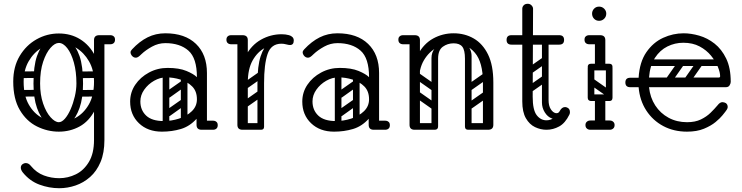

<svg xmlns="http://www.w3.org/2000/svg" viewBox="-20 -686 3923 1015"><path d="M293 309Q240 309 188.5 290Q137 271 100 225Q90 212 90 200Q90 189 99 182Q107 176 116 176Q132 176 144 192Q173 227 212 241.5Q251 256 293 256Q339 256 381 235.5Q423 215 450 170Q477 125 477 54V-474Q477 -500 505 -500Q532 -500 532 -474V54Q532 122 511.5 170.5Q491 219 456.5 249.5Q422 280 379.5 294.5Q337 309 293 309ZM291 10Q231 10 175.5 -17.5Q120 -45 85 -104Q50 -163 50 -255Q50 -333 84 -390Q118 -447 173 -478Q228 -509 291 -509Q355 -509 404.5 -478Q454 -447 483 -390Q512 -333 512 -255Q512 -163 481.5 -104Q451 -45 401 -17.5Q351 10 291 10ZM291 -40Q337 -40 379.5 -63Q422 -86 449.5 -133.5Q477 -181 477 -254Q477 -316 450.5 -362Q424 -408 382 -433.5Q340 -459 291 -459Q243 -459 200.5 -433.5Q158 -408 131.5 -362Q105 -316 105 -254Q105 -181 132 -133.5Q159 -86 202 -63Q245 -40 291 -40ZM478 -476Q478 -481 481 -486Q484 -491 488 -495Q490 -497 495.5 -498.5Q501 -500 512 -500H563Q575 -500 582 -493Q588 -488 588 -476Q588 -465 582 -459Q575 -452 563 -452H512Q491 -452 487 -459Q480 -463 478 -476ZM385 -193Q387 -210 402 -210L496 -211Q514 -209 514 -193Q514 -174 498 -176L403 -175Q396 -175 390.5 -179.5Q385 -184 385 -193ZM392 -291Q394 -308 409 -308L503 -309Q521 -307 521 -291Q521 -272 505 -274L410 -273Q403 -273 397.5 -277.5Q392 -282 392 -291ZM59 -193Q61 -212 76 -210L170 -211Q188 -209 188 -193Q188 -174 172 -176L77 -175Q70 -175 64.5 -179.5Q59 -184 59 -193ZM59 -291Q61 -310 76 -308L170 -309Q188 -307 188 -291Q188 -272 172 -274L77 -273Q70 -273 64.5 -277.5Q59 -282 59 -291ZM288 -6Q254 -8 224 -35.5Q194 -63 175.5 -115.5Q157 -168 157 -244Q157 -337 175.5 -389.5Q194 -442 224 -463.5Q254 -485 288 -485L291 -459Q270 -459 247 -433Q224 -407 208 -359.5Q192 -312 192 -245Q192 -185 208 -138.5Q224 -92 247.5 -66Q271 -40 291 -40ZM288 -6 291 -40Q307 -40 323.5 -59Q340 -78 353.5 -109Q367 -140 375.5 -176Q384 -212 384 -245Q384 -307 370.5 -355.5Q357 -404 335.5 -431.5Q314 -459 291 -459L288 -485Q322 -485 352 -463.5Q382 -442 400.5 -389.5Q419 -337 419 -244Q419 -168 400.5 -115.5Q382 -63 352 -35.5Q322 -8 288 -6Z M1021 -24Q1021 -29 1024 -34Q1027 -39 1031 -43Q1033 -45 1038.5 -46.5Q1044 -48 1055 -48H1106Q1118 -48 1125 -41Q1131 -36 1131 -24Q1131 -13 1125 -7Q1118 0 1106 0H1055Q1034 0 1030 -7Q1023 -11 1021 -24ZM836 10Q761 10 714.5 -34.5Q668 -79 668 -149Q668 -198 695 -238Q722 -278 767.5 -302.5Q813 -327 866 -327Q927 -327 965.5 -311Q1004 -295 1021 -278Q1021 -379 976 -418.5Q931 -458 854 -458Q817 -458 783.5 -439.5Q750 -421 728 -400Q717 -389 710.5 -385Q704 -381 698 -381Q685 -381 676 -393Q670 -401 670 -409Q670 -417 678 -425Q717 -467 760 -488.5Q803 -510 854 -510Q958 -510 1016 -454Q1074 -398 1074 -300V-26Q1074 0 1046 0Q1019 0 1019 -26V-58Q983 -18 936 -4Q889 10 836 10ZM846 -46Q886 -46 926.5 -59Q967 -72 994 -98Q1021 -124 1021 -161Q1021 -204 996 -229Q971 -254 933.5 -265.5Q896 -277 859 -277Q826 -277 794.5 -259Q763 -241 742.5 -212Q722 -183 722 -150Q722 -104 752.5 -75Q783 -46 846 -46ZM853 -78Q843 -93 857 -102L934 -156Q949 -166 958 -152Q969 -137 955 -128L878 -73Q872 -69 865 -70Q858 -71 853 -78ZM853 -176Q843 -191 857 -200L934 -254Q949 -264 958 -250Q969 -235 955 -226L878 -171Q872 -167 865 -168Q858 -169 853 -176ZM953 -17Q936 -17 936 -34V-287Q936 -304 953 -304Q971 -304 971 -288V-35Q971 -17 953 -17ZM857 -17Q840 -17 840 -34V-287Q840 -304 857 -304Q875 -304 875 -288V-35Q875 -17 857 -17Z M1247 -240Q1247 -331 1278 -389.5Q1309 -448 1360 -476.5Q1411 -505 1469 -505Q1490 -505 1508 -500Q1519 -497 1526 -490Q1533 -483 1533 -472Q1533 -448 1513 -448Q1506 -448 1493 -451.5Q1480 -455 1468 -455Q1422 -455 1381.5 -433.5Q1341 -412 1315.5 -366.5Q1290 -321 1290 -249ZM1262 0Q1235 0 1235 -26V-474Q1235 -500 1262 -500Q1290 -500 1290 -474V-26Q1290 0 1262 0ZM1287 -476Q1287 -470 1283.5 -465.5Q1280 -461 1278 -459Q1275 -456 1269.5 -454Q1264 -452 1253 -452H1202Q1190 -452 1183 -459Q1177 -465 1177 -476Q1177 -487 1183 -493Q1190 -500 1202 -500H1253Q1264 -500 1270 -498.5Q1276 -497 1277 -495Q1281 -491 1284 -486Q1287 -481 1287 -476ZM1357 0Q1341 0 1341 -16V-245Q1341 -338 1358 -389Q1375 -440 1403 -460.5Q1431 -481 1465 -481L1468 -455Q1413 -455 1394.5 -400.5Q1376 -346 1376 -246V-16Q1376 0 1360 0ZM1244 -17Q1244 -35 1262 -35H1358Q1376 -35 1376 -17Q1376 0 1357 0H1261Q1244 0 1244 -17ZM1290 -221Q1275 -210 1266 -224Q1262 -229 1261.5 -236Q1261 -243 1269 -249L1346 -303Q1361 -313 1371 -299Q1375 -293 1374.5 -286.5Q1374 -280 1367 -275ZM1288 -122Q1273 -111 1264 -125Q1260 -130 1259.5 -137Q1259 -144 1267 -150L1344 -204Q1359 -214 1369 -200Q1373 -194 1372.5 -187.5Q1372 -181 1365 -176Z M1931 -24Q1931 -29 1934 -34Q1937 -39 1941 -43Q1943 -45 1948.5 -46.5Q1954 -48 1965 -48H2016Q2028 -48 2035 -41Q2041 -36 2041 -24Q2041 -13 2035 -7Q2028 0 2016 0H1965Q1944 0 1940 -7Q1933 -11 1931 -24ZM1746 10Q1671 10 1624.5 -34.5Q1578 -79 1578 -149Q1578 -198 1605 -238Q1632 -278 1677.5 -302.5Q1723 -327 1776 -327Q1837 -327 1875.5 -311Q1914 -295 1931 -278Q1931 -379 1886 -418.5Q1841 -458 1764 -458Q1727 -458 1693.5 -439.5Q1660 -421 1638 -400Q1627 -389 1620.5 -385Q1614 -381 1608 -381Q1595 -381 1586 -393Q1580 -401 1580 -409Q1580 -417 1588 -425Q1627 -467 1670 -488.5Q1713 -510 1764 -510Q1868 -510 1926 -454Q1984 -398 1984 -300V-26Q1984 0 1956 0Q1929 0 1929 -26V-58Q1893 -18 1846 -4Q1799 10 1746 10ZM1756 -46Q1796 -46 1836.5 -59Q1877 -72 1904 -98Q1931 -124 1931 -161Q1931 -204 1906 -229Q1881 -254 1843.5 -265.5Q1806 -277 1769 -277Q1736 -277 1704.5 -259Q1673 -241 1652.5 -212Q1632 -183 1632 -150Q1632 -104 1662.5 -75Q1693 -46 1756 -46ZM1763 -78Q1753 -93 1767 -102L1844 -156Q1859 -166 1868 -152Q1879 -137 1865 -128L1788 -73Q1782 -69 1775 -70Q1768 -71 1763 -78ZM1763 -176Q1753 -191 1767 -200L1844 -254Q1859 -264 1868 -250Q1879 -235 1865 -226L1788 -171Q1782 -167 1775 -168Q1768 -169 1763 -176ZM1863 -17Q1846 -17 1846 -34V-287Q1846 -304 1863 -304Q1881 -304 1881 -288V-35Q1881 -17 1863 -17ZM1767 -17Q1750 -17 1750 -34V-287Q1750 -304 1767 -304Q1785 -304 1785 -288V-35Q1785 -17 1767 -17Z M2159 -250Q2159 -341 2189.5 -398Q2220 -455 2270 -482.5Q2320 -510 2378 -510Q2437 -510 2484.5 -482.5Q2532 -455 2560 -398Q2588 -341 2588 -250H2533Q2533 -357 2490.5 -407Q2448 -457 2378 -457Q2332 -457 2290 -435Q2248 -413 2221 -367.5Q2194 -322 2194 -250ZM2172 0Q2145 0 2145 -26V-474Q2145 -500 2172 -500Q2200 -500 2200 -474V-26Q2200 0 2172 0ZM2111 -452Q2099 -452 2092 -459Q2086 -465 2086 -476Q2086 -488 2092 -493Q2099 -500 2111 -500H2162Q2173 -500 2179 -498.5Q2185 -497 2186 -495Q2190 -491 2193 -486Q2196 -481 2196 -476Q2194 -463 2187 -459Q2183 -452 2162 -452ZM2560 0Q2533 0 2533 -26V-250Q2533 -276 2560 -276Q2588 -276 2588 -250V-26Q2588 0 2560 0ZM2455 0Q2438 0 2438 -17V-379Q2438 -396 2455 -396Q2473 -396 2473 -380V-18Q2473 0 2455 0ZM2378 -457Q2346 -457 2321 -439Q2296 -421 2296 -376V-281H2261V-379Q2261 -409 2279 -431Q2297 -453 2326.5 -464.5Q2356 -476 2389 -476ZM2378 -457 2368 -476Q2418 -476 2445.5 -451.5Q2473 -427 2473 -389V-281H2438V-376Q2438 -421 2424 -439Q2410 -457 2378 -457ZM2156 -17Q2156 -35 2174 -35H2277Q2295 -35 2295 -17Q2295 0 2276 0H2173Q2156 0 2156 -17ZM2440 -17Q2440 -35 2458 -35H2561Q2579 -35 2579 -17Q2579 0 2560 0H2457Q2440 0 2440 -17ZM2171 -198Q2181 -211 2194 -202L2288 -136Q2302 -127 2291 -111Q2281 -98 2268 -107L2174 -173Q2169 -177 2167.5 -184Q2166 -191 2171 -198ZM2171 -296Q2181 -309 2194 -300L2288 -234Q2302 -225 2291 -209Q2281 -196 2268 -205L2174 -271Q2169 -275 2167.5 -282Q2166 -289 2171 -296ZM2278 0Q2261 0 2261 -17V-349Q2261 -366 2278 -366Q2296 -366 2296 -350V-18Q2296 0 2278 0ZM2182 0Q2165 0 2165 -17V-349Q2165 -366 2182 -366Q2200 -366 2200 -350V-18Q2200 0 2182 0ZM2474 -211Q2459 -200 2450 -214Q2446 -219 2445.5 -226Q2445 -233 2453 -239L2530 -293Q2545 -303 2555 -289Q2559 -283 2558.5 -276.5Q2558 -270 2551 -265ZM2476 -114Q2461 -103 2452 -117Q2448 -122 2447.5 -129Q2447 -136 2455 -142L2532 -196Q2547 -206 2557 -192Q2561 -186 2560.5 -179.5Q2560 -173 2553 -168Z M2869 0Q2838 0 2808.5 -14Q2779 -28 2760 -61Q2741 -94 2741 -150V-640Q2741 -650 2748.5 -658Q2756 -666 2770 -666Q2782 -666 2790 -657.5Q2798 -649 2798 -640Q2798 -572 2797.5 -516Q2797 -460 2797 -407.5Q2797 -355 2796.5 -299Q2796 -243 2796 -175Q2796 -105 2817 -77.5Q2838 -50 2869 -50Q2889 -50 2907.5 -62Q2926 -74 2939 -99Q2950 -120 2967 -120Q2971 -120 2977 -118Q2993 -112 2993 -93Q2993 -86 2990 -80Q2968 -35 2936 -17.5Q2904 0 2869 0ZM2684 -450Q2658 -450 2658 -475Q2658 -500 2684 -500H2936Q2962 -500 2962 -475Q2962 -450 2936 -450ZM2863 -485Q2880 -485 2880 -468V-154Q2880 -137 2863 -137Q2845 -137 2845 -153V-467Q2845 -485 2863 -485ZM2939 -99V-73Q2919 -52 2897 -60Q2875 -68 2860 -92Q2845 -116 2845 -144V-252H2880V-157Q2880 -127 2891.5 -109Q2903 -91 2917.5 -88Q2932 -85 2939 -99ZM2792 -299Q2777 -288 2768 -302Q2764 -307 2763.5 -314Q2763 -321 2771 -327L2848 -381Q2863 -391 2873 -377Q2877 -371 2876.5 -364.5Q2876 -358 2869 -353ZM2790 -200Q2775 -189 2766 -203Q2762 -208 2761.5 -215Q2761 -222 2769 -228L2846 -282Q2861 -292 2871 -278Q2875 -272 2874.5 -265.5Q2874 -259 2867 -254Z M3095 -452Q3083 -452 3076 -459Q3070 -465 3070 -476Q3070 -488 3076 -493Q3083 -500 3095 -500H3146Q3157 -500 3163 -498.5Q3169 -497 3170 -495Q3178 -487 3178 -476Q3177 -465 3171 -459Q3168 -456 3162.5 -454Q3157 -452 3146 -452ZM3087 -170Q3087 -187 3104 -187H3201Q3218 -187 3218 -170Q3218 -152 3202 -152H3104Q3097 -152 3092 -156.5Q3087 -161 3087 -170ZM3152 -3Q3125 -3 3125 -29V-158Q3125 -184 3152 -184Q3180 -184 3180 -158V-29Q3180 -3 3152 -3ZM3152 -314Q3125 -314 3125 -340V-474Q3125 -500 3152 -500Q3180 -500 3180 -474V-340Q3180 -314 3152 -314ZM3087 -332Q3087 -349 3104 -349H3201Q3218 -349 3218 -332Q3218 -314 3202 -314H3104Q3097 -314 3092 -318.5Q3087 -323 3087 -332ZM3092 -267Q3102 -280 3115 -271L3209 -205Q3223 -196 3212 -180Q3202 -167 3189 -176L3095 -242Q3090 -246 3088.5 -253Q3087 -260 3092 -267ZM3200 -153Q3183 -153 3183 -170V-326Q3183 -343 3200 -343Q3218 -343 3218 -327V-171Q3218 -153 3200 -153ZM3104 -153Q3087 -153 3087 -170V-326Q3087 -343 3104 -343Q3122 -343 3122 -327V-171Q3122 -153 3104 -153ZM3075 -25Q3075 -36 3082 -42Q3089 -49 3101 -49H3150Q3162 -49 3169 -43Q3176 -36 3176 -25Q3176 -13 3169 -6Q3162 0 3150 0H3101Q3089 0 3082 -7Q3075 -13 3075 -25ZM3229 -25Q3229 -13 3222 -7Q3215 0 3203 0H3154Q3143 0 3135 -6Q3128 -13 3128 -25Q3128 -36 3135 -43Q3143 -49 3154 -49H3203Q3215 -49 3222 -42Q3229 -36 3229 -25ZM3147 -576Q3131 -576 3120.5 -587Q3110 -598 3110 -614Q3110 -629 3120.5 -640Q3131 -651 3147 -651Q3163 -651 3174 -640Q3185 -629 3185 -614Q3185 -598 3174 -587Q3163 -576 3147 -576Z M3612 10Q3542 10 3486.5 -19.5Q3431 -49 3396.5 -102Q3362 -155 3356 -225H3312Q3286 -225 3286 -250Q3286 -275 3312 -275H3356Q3361 -358 3397 -410Q3433 -462 3485.5 -486Q3538 -510 3594 -510Q3633 -510 3676.5 -497.5Q3720 -485 3757.5 -455.5Q3795 -426 3819 -376.5Q3843 -327 3843 -253Q3843 -245 3837 -235Q3831 -225 3817 -225H3411Q3417 -170 3444 -128.5Q3471 -87 3514.5 -63.5Q3558 -40 3612 -40Q3655 -40 3685 -54.5Q3715 -69 3736 -89.5Q3757 -110 3773 -129Q3779 -137 3785.5 -141.5Q3792 -146 3799 -146Q3803 -146 3808.5 -144.5Q3814 -143 3817 -141Q3827 -134 3827 -120Q3827 -114 3822 -106Q3817 -98 3799 -76Q3787 -61 3763 -41Q3739 -21 3701.5 -5.5Q3664 10 3612 10ZM3411 -276H3779Q3787 -276 3787 -283Q3787 -303 3775 -332.5Q3763 -362 3739 -391.5Q3715 -421 3678.5 -440.5Q3642 -460 3592 -460Q3548 -460 3508.5 -440.5Q3469 -421 3442.5 -380.5Q3416 -340 3411 -276ZM3697 -372H3800V-337H3697ZM3591 -366Q3604 -356 3595 -343L3529 -249Q3520 -235 3504 -246Q3491 -256 3500 -269L3566 -363Q3570 -368 3577 -369.5Q3584 -371 3591 -366ZM3689 -366Q3702 -356 3693 -343L3627 -249Q3618 -235 3602 -246Q3589 -256 3598 -269L3664 -363Q3668 -368 3675 -369.5Q3682 -371 3689 -366ZM3393 -259Q3393 -276 3410 -276H3742Q3759 -276 3759 -259Q3759 -241 3743 -241H3411Q3393 -241 3393 -259ZM3393 -355Q3393 -372 3410 -372H3742Q3759 -372 3759 -355Q3759 -337 3743 -337H3411Q3393 -337 3393 -355Z"/></svg>

Font: Agu Display Uzo
Style: Regular
Weight: 400
Designer: Oluwaseun Badejo
Version: Version 1.103